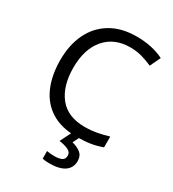

<svg xmlns="http://www.w3.org/2000/svg" viewBox="-226 -845 1084 1205"><g transform="rotate(30 316.0 -242.0)"><path d="M403 -645Q288 -645 222 -568Q156 -491 156 -357Q156 -224 217.5 -146.5Q279 -69 402 -69Q449 -69 491 -77Q533 -85 573 -97V-19Q533 -4 490.5 3Q448 10 389 10Q280 10 207 -35Q134 -80 97.5 -163Q61 -246 61 -358Q61 -466 100.5 -548.5Q140 -631 217 -677.5Q294 -724 404 -724Q517 -724 601 -682L565 -606Q532 -621 491.5 -633Q451 -645 403 -645ZM473 139Q473 187 436 213.5Q399 240 325 240Q293 240 275 235V180Q284 182 299 183.5Q314 185 328 185Q364 185 383 175.5Q402 166 402 141Q402 115 375.5 103Q349 91 311 86L354 0H412L386 53Q422 61 447.5 81Q473 101 473 139Z"/></g></svg>

Font: Noto Sans Warang Citi
Style: Regular
Weight: 400
Designer: Mangu Purty
Foundry: Mangu Purty
Version: Version 3.002; ttfautohint (v1.8.4.7-5d5b)